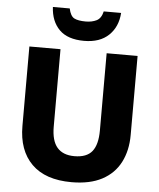

<svg xmlns="http://www.w3.org/2000/svg" viewBox="-62 -995 875 1057"><g transform="rotate(5 376.0 -466.0)"><path d="M675 -277Q675 -191 641.5 -126Q608 -61 541 -25.5Q474 10 373 10Q228 10 152.5 -65Q77 -140 77 -275V-714H249V-286Q249 -208 281 -171Q313 -134 376 -134Q444 -134 474 -171.5Q504 -209 504 -287V-714H675ZM564 -942Q559 -865 510 -818Q461 -771 374 -771Q283 -771 237 -817Q191 -863 187 -942H280Q289 -900 310.5 -889Q332 -878 374 -878Q408 -878 433.5 -890.5Q459 -903 468 -942Z"/></g></svg>

Font: Noto Sans Meetei Mayek ExtraBold
Style: Regular
Weight: 800
Designer: Monotype Design Team and Neelakash Kshetrimayum
Foundry: Monotype Imaging Inc.
Version: Version 2.002; ttfautohint (v1.8.4.7-5d5b)